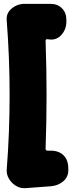

<svg xmlns="http://www.w3.org/2000/svg" viewBox="-20 -827 382 998"><path d="M112 151Q86 153 63 139Q40 125 26.5 102Q13 79 15 54Q45 -333 15 -720Q11 -758 40.5 -782.5Q70 -807 108 -807H242Q279 -807 302 -784Q325 -761 325 -724V-715Q325 -675 299.5 -646Q274 -617 235 -622L228 -623Q217 -625 217 -614Q222 -472 222 -334Q222 -196 217 -54Q217 -44 227 -44H242Q286 -44 310.5 -19.5Q335 5 335 49V58Q335 92 310 114.5Q285 137 246 141Z"/></svg>

Font: Winky Sans Black
Style: Regular
Weight: 900
Designer: Simon Atzbach
Foundry: typofactur
Version: Version 1.205